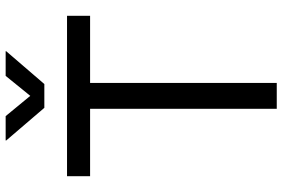

<svg xmlns="http://www.w3.org/2000/svg" viewBox="-177 -803 980 666"><g transform="rotate(-90 313.0 -470.0)"><path d="M34.7 -647.5V-727.5H591.3V-647.5H358.4V0H268.6V-647.5ZM243.2 -940.4 313.5 -855 382.8 -940.4H468.3V-938.5L354.5 -806.2H272L158.7 -938.5V-940.4Z"/></g></svg>

Font: Inter 24pt
Style: Regular
Weight: 400
Designer: Rasmus Andersson
Foundry: rsms
Version: Version 4.001;git-66647c0bb